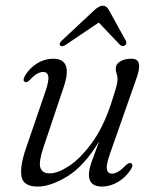

<svg xmlns="http://www.w3.org/2000/svg" viewBox="-20 -662 551 690"><path d="M450.5 -75.5Q461 -70.5 450.5 -53.5Q432.5 -25 404.2 -8.2Q376 8.5 346.5 8.5Q299.5 8.5 299.5 -34Q299.5 -52.5 309.2 -80.5Q319 -108.5 336.5 -154.5Q282.5 -65 222 -28.2Q161.5 8.5 116 8.5Q63.5 8.5 57.2 -28Q51 -64.5 73.5 -129.5L143 -332.5Q156.5 -372 153.5 -387.8Q150.5 -403.5 135.5 -403.5Q125.5 -403.5 114.2 -397.5Q103 -391.5 87.5 -375Q76 -364 69.5 -367.5Q60 -372 69.5 -389.5Q86 -417.5 113.2 -434.2Q140.5 -451 171 -451Q243.5 -451 209 -349.5L136.5 -133.5Q118.5 -80 125 -59.5Q131.5 -39 159 -39Q188.5 -39 229.2 -66.2Q270 -93.5 310 -148.2Q350 -203 377.5 -284.5Q393 -331.5 397.8 -349.5Q402.5 -367.5 402.5 -377.5Q402.5 -387.5 399.2 -396.2Q396 -405 396 -416Q396 -431.5 411.8 -441.2Q427.5 -451 452.5 -451Q475 -451 479.2 -433Q483.5 -415 468.5 -375L377 -114.5Q361.5 -71.5 364 -54.8Q366.5 -38 382.5 -38Q392 -38 403.8 -44.5Q415.5 -51 432 -68Q444 -79 450.5 -75.5ZM217 -501.5Q202.5 -492 196.5 -498.5Q190.5 -505.5 202 -516L319 -625.5Q336.5 -641.5 349.5 -641.5Q363 -641.5 371.5 -625.5L432 -516Q438 -505 428.5 -498.5Q419.5 -493 410.5 -501.5L335 -581Z"/></svg>

Font: Fraunces 72pt S050 Light
Style: Italic
Weight: 300
Italic angle: -16°
Version: Version 1.000; ttfautohint (v1.8.3)